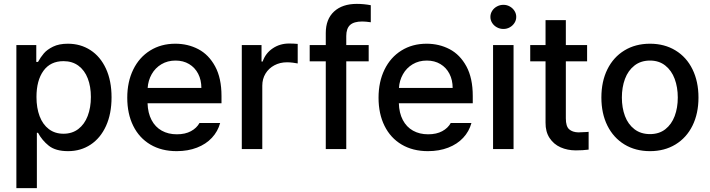

<svg xmlns="http://www.w3.org/2000/svg" viewBox="-20 -760 3621 979"><path d="M63.5 -530.3H165V-444.3H173.8Q187 -468.3 203.6 -487.8Q220.2 -507.3 250.7 -522.2Q281.2 -537.1 326.2 -537.1Q390.6 -537.1 441.2 -504.4Q491.7 -471.7 520.3 -409.9Q548.8 -348.1 548.8 -263.7Q548.8 -179.7 520.5 -117.7Q492.2 -55.7 441.9 -22.5Q391.6 10.7 327.1 10.7Q263.7 10.7 229 -16.8Q194.3 -44.4 173.8 -83H168V199.2H63.5ZM303.7 -78.1Q348.1 -78.1 379.6 -102.3Q411.1 -126.5 427.2 -168.9Q443.4 -211.4 443.4 -265.6Q443.4 -318.8 427.5 -360.1Q411.6 -401.4 380.1 -424.8Q348.6 -448.2 303.7 -448.2Q237.3 -448.2 201.7 -399.2Q166 -350.1 166 -265.6Q166 -209.5 182.1 -167.2Q198.2 -125 229.2 -101.6Q260.3 -78.1 303.7 -78.1Z M628.9 -261.7Q628.9 -342.8 659.4 -405.3Q689.9 -467.8 745.6 -502.4Q801.3 -537.1 874 -537.1Q938 -537.1 991.2 -509.3Q1044.4 -481.4 1076.9 -421.6Q1109.4 -361.8 1109.4 -270.5V-233.4H732.4Q733.9 -184.1 752.7 -148.2Q771.5 -112.3 804.7 -93.8Q837.9 -75.2 881.8 -75.2Q924.3 -75.2 953.6 -91.1Q982.9 -106.9 997.1 -132.8H1102.5Q1090.8 -89.8 1060.5 -57.4Q1030.3 -24.9 984.1 -7.1Q938 10.7 880.9 10.7Q803.7 10.7 746.8 -22.9Q689.9 -56.6 659.4 -118.2Q628.9 -179.7 628.9 -261.7ZM1006.8 -311.5Q1006.8 -352.1 990.5 -383.8Q974.1 -415.5 944.3 -433.3Q914.6 -451.2 875 -451.2Q834.5 -451.2 803 -432.4Q771.5 -413.6 753.4 -381.6Q735.4 -349.6 732.9 -311.5Z M1212.9 -530.3H1313.5V-446.3H1319.3Q1334 -488.8 1370.6 -513.4Q1407.2 -538.1 1454.1 -538.1Q1476.6 -538.1 1498 -536.1V-436.5Q1489.3 -438.5 1473.4 -440.4Q1457.5 -442.4 1443.4 -442.4Q1407.7 -442.4 1378.9 -427Q1350.1 -411.6 1333.7 -384.5Q1317.4 -357.4 1317.4 -323.2V0H1212.9Z M1859.9 -447.3H1745.6V0H1641.1V-447.3H1559.1V-530.3H1641.1V-591.8Q1641.1 -662.1 1683.3 -701.2Q1725.6 -740.2 1799.3 -740.2Q1835 -740.2 1870.6 -733.4V-646.5Q1844.7 -650.4 1826.7 -650.4Q1784.7 -650.4 1765.1 -632.6Q1745.6 -614.7 1745.6 -576.2V-530.3H1859.9Z M1910.2 -261.7Q1910.2 -342.8 1940.7 -405.3Q1971.2 -467.8 2026.9 -502.4Q2082.5 -537.1 2155.3 -537.1Q2219.2 -537.1 2272.5 -509.3Q2325.7 -481.4 2358.2 -421.6Q2390.6 -361.8 2390.6 -270.5V-233.4H2013.7Q2015.1 -184.1 2033.9 -148.2Q2052.7 -112.3 2085.9 -93.8Q2119.1 -75.2 2163.1 -75.2Q2205.6 -75.2 2234.9 -91.1Q2264.2 -106.9 2278.3 -132.8H2383.8Q2372.1 -89.8 2341.8 -57.4Q2311.5 -24.9 2265.4 -7.1Q2219.2 10.7 2162.1 10.7Q2085 10.7 2028.1 -22.9Q1971.2 -56.6 1940.7 -118.2Q1910.2 -179.7 1910.2 -261.7ZM2288.1 -311.5Q2288.1 -352.1 2271.7 -383.8Q2255.4 -415.5 2225.6 -433.3Q2195.8 -451.2 2156.2 -451.2Q2115.7 -451.2 2084.2 -432.4Q2052.7 -413.6 2034.7 -381.6Q2016.6 -349.6 2014.2 -311.5Z M2494.1 -530.3H2598.6V0H2494.1ZM2480.5 -673.8Q2480.5 -690.4 2489.5 -704.6Q2498.5 -718.8 2513.9 -727.1Q2529.3 -735.4 2546.9 -735.4Q2564.5 -735.4 2579.3 -727.1Q2594.2 -718.8 2603.3 -704.6Q2612.3 -690.4 2612.3 -673.8Q2612.3 -657.2 2603.3 -643.1Q2594.2 -628.9 2579.3 -620.6Q2564.5 -612.3 2546.9 -612.3Q2529.3 -612.3 2513.9 -620.6Q2498.5 -628.9 2489.5 -643.1Q2480.5 -657.2 2480.5 -673.8Z M2973.6 -447.3H2865.2V-156.2Q2865.2 -115.7 2882.1 -100.8Q2898.9 -85.9 2928.7 -85Q2942.4 -85 2971.7 -86.9Q2974.6 -87.9 2981.4 -87.9V2.9Q2952.1 6.8 2916 6.8Q2873.5 6.8 2838.4 -8.8Q2803.2 -24.4 2782.2 -56.4Q2761.2 -88.4 2761.7 -134.8V-447.3H2683.6V-530.3H2761.7V-657.2H2865.2V-530.3H2973.6Z M3046.4 -262.7Q3046.4 -344.7 3077.1 -406.7Q3107.9 -468.8 3164.1 -502.9Q3220.2 -537.1 3294.4 -537.1Q3368.2 -537.1 3424.3 -502.9Q3480.5 -468.8 3511 -406.5Q3541.5 -344.2 3541.5 -262.7Q3541.5 -181.2 3511 -119.4Q3480.5 -57.6 3424.3 -23.4Q3368.2 10.7 3294.4 10.7Q3220.2 10.7 3164.1 -23.4Q3107.9 -57.6 3077.1 -119.4Q3046.4 -181.2 3046.4 -262.7ZM3436 -262.7Q3436 -314.9 3420.2 -357.7Q3404.3 -400.4 3372.3 -425.8Q3340.3 -451.2 3294.4 -451.2Q3247.6 -451.2 3215.1 -425.8Q3182.6 -400.4 3166.7 -357.7Q3150.9 -314.9 3150.9 -262.7Q3150.9 -210.4 3166.7 -168.2Q3182.6 -126 3215.1 -101.1Q3247.6 -76.2 3294.4 -76.2Q3340.8 -76.2 3372.6 -101.1Q3404.3 -126 3420.2 -168.2Q3436 -210.4 3436 -262.7Z"/></svg>

Font: Pretendard JP Medium
Style: Regular
Weight: 500
Designer: Base glyphs from Inter by Rasmus Andersson; Hangeul glyphs from Noto Sans CJK(Source Han Sans) by Jang Soo-young and Kan
Foundry: Kil Hyung-jin
Version: Version 1.309